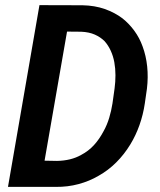

<svg xmlns="http://www.w3.org/2000/svg" viewBox="-20 -731 627 751"><path d="M11.2 0H198.2Q245.1 0.5 287.6 -11Q330.1 -22.5 365.7 -43.5Q403.3 -64.5 434.8 -95.9Q466.3 -127.4 489.7 -166Q511.2 -201.2 525.6 -241.9Q540 -282.7 546.4 -326.2L554.7 -383.8Q560.1 -428.7 555.7 -470.9Q551.3 -513.2 537.6 -549.8Q525.9 -582.5 505.6 -610.4Q485.4 -638.2 459 -659.2Q428.7 -682.1 389.6 -695.8Q350.6 -709.5 302.7 -710.4L134.3 -710.9ZM242.2 -607.4 297.9 -606.9Q328.6 -605.5 350.8 -595.7Q373 -585.9 389.2 -569.8Q403.8 -553.2 413.3 -532.2Q422.9 -511.2 427.2 -487.3Q431.6 -462.9 431.6 -436.8Q431.6 -410.6 428.2 -385.3L419.9 -326.2Q415.5 -297.9 407.2 -270.3Q398.9 -242.7 385.7 -218.8Q368.7 -186.5 347.4 -163.3Q326.2 -140.1 297.4 -125Q277.8 -113.8 253.9 -107.9Q230 -102.1 203.1 -101.6L154.3 -102.5Z"/></svg>

Font: Roboto Mono SemiBold
Style: Italic
Weight: 600
Italic angle: -10°
Monospace: yes
Designer: Google
Version: Version 3.000